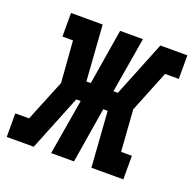

<svg xmlns="http://www.w3.org/2000/svg" viewBox="-134 -633 743 735"><g transform="rotate(20 237.5 -265.0)"><path d="M-34 0V-96H22L91 -265L78 -434H35V-530H164L180 -304H198L235 -530H328L290 -304H308L399 -530H509V-434H453L385 -265L397 -96H441V0H311L295 -226H277L240 0H147L185 -226H167L76 0Z"/></g></svg>

Font: Iosevka Slab
Style: Bold Italic
Weight: 700
Italic angle: -9°
Monospace: yes
Designer: Belleve Invis
Foundry: Belleve Invis
Version: Version 11.1.0; ttfautohint (v1.8.3)